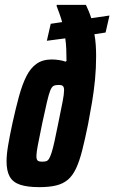

<svg xmlns="http://www.w3.org/2000/svg" viewBox="-20 -763 471 791"><path d="M142 8Q93 8 63 -2Q33 -12 20 -35.5Q7 -59 7 -98Q7 -126 13.5 -164.5Q20 -203 31 -254Q45 -318 58.5 -367Q72 -416 89 -449.5Q106 -483 131 -500.5Q156 -518 193 -518Q208 -518 224 -515.5Q240 -513 250 -509L254 -512Q254 -538 253 -561Q252 -584 249 -605L173 -595L189 -665L236 -672Q231 -690 225 -706.5Q219 -723 213 -739L214 -743H334Q340 -730 345.5 -717Q351 -704 356 -688L431 -699L415 -629L369 -622Q373 -600 374.5 -577.5Q376 -555 376 -532Q376 -482 371.5 -435.5Q367 -389 359.5 -344Q352 -299 343 -252Q330 -188 318.5 -143Q307 -98 293 -68.5Q279 -39 259.5 -22.5Q240 -6 211.5 1Q183 8 142 8ZM154 -97Q164 -97 170.5 -99Q177 -101 182 -109Q187 -117 192.5 -134Q198 -151 204.5 -180.5Q211 -210 220 -255Q232 -313 238 -344.5Q244 -376 244 -391Q244 -401 241.5 -405.5Q239 -410 234 -411.5Q229 -413 220 -413Q208 -413 200.5 -409Q193 -405 187 -390Q181 -375 173.5 -343Q166 -311 154 -255Q142 -197 136 -165.5Q130 -134 130 -120Q130 -110 132.5 -105Q135 -100 140.5 -98.5Q146 -97 154 -97Z"/></svg>

Font: Saira ExtraCondensed ExtraBold
Style: Italic
Weight: 800
Width: 2
Italic angle: -12°
Designer: Hector Gatti with collaboration of the Omnibus-Type team
Foundry: Omnibus-Type
Version: Version 1.101